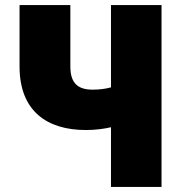

<svg xmlns="http://www.w3.org/2000/svg" viewBox="-20 -723 728 756"><path d="M616 13H417V-222C391 -216 357 -211 318 -211C166 -211 57 -285 57 -461V-703H257V-461C257 -393 289 -370 345 -370C371 -370 395 -373 417 -379V-703H616Z"/></svg>

Font: Repo Black
Style: Regular
Weight: 900
Designer: Stefan Peev
Foundry: Context Ltd
Version: Version 1.502